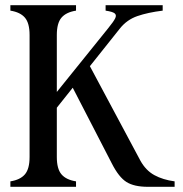

<svg xmlns="http://www.w3.org/2000/svg" viewBox="-20 -720 705 740"><path d="M20 0V-21Q58 -27 76 -48Q94 -69 94 -115V-585Q94 -631 76 -652Q58 -673 20 -679V-700H108H185H273V-679Q235 -673 217 -652Q199 -631 199 -585V-115Q199 -69 217 -48Q235 -27 273 -21V0H185H108ZM411 -90 252 -398 320 -477 521 -101Q542 -63 575 -45Q608 -27 653 -21V0H560H550Q497 0 467.5 -18.5Q438 -37 411 -90ZM180 -342 396 -610Q418 -637 424 -649.5Q430 -662 422 -668.5Q414 -675 387 -679V-700H483H497H607V-679Q550 -672 509.5 -658Q469 -644 442 -610L180 -281Z"/></svg>

Font: RL Madena Variable
Style: Regular
Weight: 400
Designer: I Kadek Wantara Putra
Foundry: Roughlines ID
Version: Version 1.000;Glyphs 3.1.2 (3151)